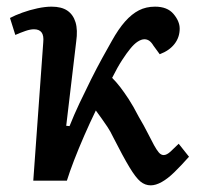

<svg xmlns="http://www.w3.org/2000/svg" viewBox="-20 -543 599 577"><path d="M179 -165 189 -164Q202 -197 219 -233Q236 -269 253.5 -304Q271 -339 287.5 -369Q304 -399 316 -420Q336 -456 356 -478.5Q376 -501 397.5 -512Q419 -523 446 -523Q483 -523 501.5 -501Q520 -479 520 -457Q520 -431 504.5 -411Q489 -391 460 -380L441 -406Q435 -416 428.5 -420.5Q422 -425 414 -425Q405 -425 394 -418Q383 -411 371 -396Q361 -384 347 -362.5Q333 -341 317 -309Q330 -296 341.5 -281Q353 -266 366.5 -245.5Q380 -225 397 -192Q413 -165 424 -143Q435 -121 443 -106.5Q451 -92 457.5 -84.5Q464 -77 472 -77Q481 -77 492.5 -87.5Q504 -98 517 -111L548 -72Q524 -45 504 -25.5Q484 -6 466 4Q448 14 433 14Q416 14 402 2.5Q388 -9 369 -40.5Q350 -72 320 -131Q312 -148 303 -161.5Q294 -175 285 -187.5Q276 -200 268 -211Q250 -174 233 -135Q216 -96 202.5 -61Q189 -26 181 0H80L110 -416Q112 -436 105 -445.5Q98 -455 82 -455Q71 -455 56.5 -450Q42 -445 26 -438L10 -489Q25 -497 47 -505Q69 -513 92.5 -518Q116 -523 135 -523Q165 -523 182.5 -511Q200 -499 207 -476Q214 -453 209 -418Z"/></svg>

Font: Literata Medium
Style: Italic
Weight: 500
Italic angle: -2°
Designer: Latin by Veronika Burian and Jose Scaglione. Greek by Irene Vlachou. Cyrillic by Vera Evstafieva
Foundry: TypeTogether
Version: Version 3.103;gftools[0.9.29]